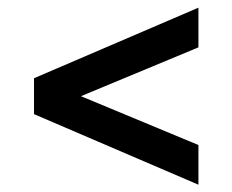

<svg xmlns="http://www.w3.org/2000/svg" viewBox="-20 -592 615 508"><path d="M505 -103.3 70 -290V-385L505 -571.7V-466.7L194.2 -337.5L505 -208.3Z"/></svg>

Font: Funnel Display SemiBold
Style: Regular
Weight: 600
Designer: NORD ID, Kristian Moeller
Foundry: Dicotype
Version: Version 1.000